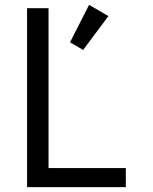

<svg xmlns="http://www.w3.org/2000/svg" viewBox="-20 -766 626 786"><path d="M90.8 0V-732.4H178.7V-78.1H495.1V0ZM344.7 -746.1 423.8 -700.2 320.3 -561.5 266.6 -592.8Z"/></svg>

Font: Consola Mono
Style: Book
Weight: 400
Monospace: yes
Designer: Wojciech Kalinowski "wmk69" (wmk69@o2.pl)
Foundry: Wojciech Kalinowski "wmk69" (wmk69@o2.pl)
Version: Version 2.1.0